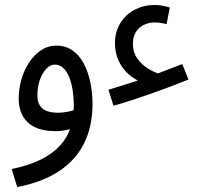

<svg xmlns="http://www.w3.org/2000/svg" viewBox="-20 -520 806 770"><path d="M557 -187Q533 -195 512 -209.5Q491 -224 475 -244.5Q459 -265 450 -291Q441 -317 441 -346Q441 -393 463 -428Q485 -463 521 -481.5Q557 -500 599 -500Q614 -500 629 -497.5Q644 -495 661 -490L648 -423Q634 -427 622.5 -428.5Q611 -430 602 -430Q576 -430 555.5 -419.5Q535 -409 524 -390Q513 -371 513 -345Q513 -310 531 -285Q549 -260 574.5 -244.5Q600 -229 622 -223ZM435 -96 415 -160Q458 -173 509.5 -189.5Q561 -206 613 -225.5Q665 -245 711 -263L736 -201Q704 -188 665.5 -173.5Q627 -159 586 -144.5Q545 -130 506.5 -117.5Q468 -105 435 -96ZM49 230 27 158Q98 143 145.5 119Q193 95 222 62.5Q251 30 263.5 -9.5Q276 -49 276 -96Q276 -128 271.5 -157.5Q267 -187 257.5 -210.5Q248 -234 233.5 -247.5Q219 -261 200 -261Q182 -261 166 -244.5Q150 -228 140 -200Q130 -172 130 -137Q130 -112 140 -96.5Q150 -81 168.5 -74.5Q187 -68 212 -68Q234 -68 257 -73Q280 -78 296 -87L300 -22Q282 -7 254.5 -0.5Q227 6 203 6Q163 6 134.5 -4Q106 -14 88.5 -32Q71 -50 63 -73.5Q55 -97 55 -123Q55 -162 65.5 -200Q76 -238 96.5 -269Q117 -300 144.5 -318.5Q172 -337 207 -337Q243 -337 270.5 -318Q298 -299 315.5 -266Q333 -233 342 -191Q351 -149 351 -103Q351 -13 317 55Q283 123 216 167Q149 211 49 230Z"/></svg>

Font: Noto Sans Arabic Condensed
Style: Regular
Weight: 400
Width: 3
Designer: Monotype Design Team, Nadine Chahine, Nizar Qandah and Khaled Hosny
Foundry: Monotype Imaging Inc.
Version: Version 2.012